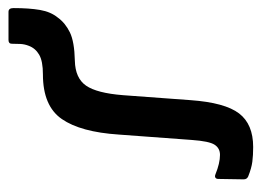

<svg xmlns="http://www.w3.org/2000/svg" viewBox="-104 -514 630 463"><g transform="rotate(-90 211.5 -283.0)"><path d="M88 12Q68 12 52.5 10Q37 8 17 0Q10 -3 10 -11L11 -72Q11 -77 14 -79Q17 -81 22 -79Q49 -68 69 -68Q85 -68 93.5 -81Q102 -94 105 -136L118 -312Q124 -404 155.5 -449.5Q187 -495 263 -495Q295 -495 310.5 -504Q326 -513 332 -529Q336 -539 336.5 -549.5Q337 -560 337 -570Q337 -578 346 -578H414Q423 -578 423 -566Q423 -528 418.5 -502Q414 -476 400 -459Q387 -441 364.5 -430Q342 -419 296 -418Q254 -417 236 -391Q218 -365 213 -302L201 -139Q195 -56 169 -22Q143 12 88 12Z"/></g></svg>

Font: Sofia Sans Semi Condensed SemiBold
Style: Regular
Weight: 600
Designer: Botio Nikoltchev, Ani Petrova
Foundry: lettersoup
Version: Version 4.100